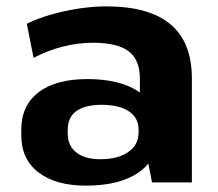

<svg xmlns="http://www.w3.org/2000/svg" viewBox="-20 -570 682 600"><path d="M417.1 -194.1V-324.7Q417.1 -383 382.1 -409.7Q347.1 -436.4 270.6 -436.4Q223.1 -436.4 175.6 -424.2Q128.1 -412 85 -389.1L63.7 -495.7Q95.4 -511.6 137.6 -523.9Q179.8 -536.1 225.3 -543.1Q270.8 -550.1 311.4 -550.1Q446 -550.1 512.8 -494Q579.6 -437.9 579.6 -324.7V0H455ZM248.8 10.1Q154 10.1 100.3 -31.2Q46.6 -72.5 46.6 -146.1V-165.7Q46.6 -240.3 100.5 -281.6Q154.5 -322.9 252.8 -322.9Q355.6 -322.9 414.5 -282.9Q473.4 -242.8 473.4 -169.2V-148.1Q473.4 -73.5 414 -31.7Q354.6 10.1 248.8 10.1ZM293.6 -72.4Q348.6 -72.4 380.8 -94.9Q413 -117.4 413 -155V-165.8Q413 -201.9 382.5 -222.2Q352.1 -242.5 297.1 -242.5Q247.1 -242.5 219.3 -223.4Q191.6 -204.3 191.6 -162.9V-153Q191.6 -114.5 218.6 -93.4Q245.6 -72.4 293.6 -72.4Z"/></svg>

Font: Pathway Extreme 8pt Thin
Style: Regular
Weight: 100
Designer: Eduardo Rodriguez Tunni
Foundry: Eduardo Rodriguez Tunni
Version: Version 1.000